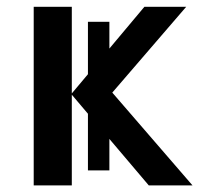

<svg xmlns="http://www.w3.org/2000/svg" viewBox="-20 -561 608 581"><path d="M311 -495.1V-414.1L417 -540.5H543.5L319.8 -280.8L562.5 0H430.2L311 -140.6V-45.4H246.1V-216.8L197.3 -274.4V0H82V-540.5H197.3V-278.3L246.1 -336.4V-495.1Z"/></svg>

Font: Open Sans SemiBold
Style: Regular
Weight: 600
Designer: Monotype Design Team
Foundry: Monotype Imaging Inc.
Version: Version 3.003; ttfautohint (v1.8.4)